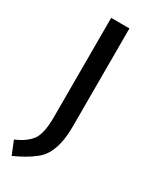

<svg xmlns="http://www.w3.org/2000/svg" viewBox="-202 -576 672 838"><g transform="rotate(30 134.0 -157.5)"><path d="M18 212 -9 145Q47 121 70 87.5Q93 54 93 -26V-527H185V-32Q185 107 115 156Q80 184 18 212Z"/></g></svg>

Font: Trujillo
Style: Regular
Weight: 400
Designer: Fira Sans original fonts by bBox Type GmbH, Carrois Corporate GbR, & Edenspiekermann AG / Changes by Cristiano Sobral
Foundry: Fira Sans original fonts by bBox Type GmbH, Carrois Corporate GbR, & Edenspiekermann AG / Changes by Cristiano Sobral
Version: Version 4.301;October 17, 2021;FontCreator 14.0.0.2814 64-bi